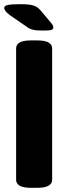

<svg xmlns="http://www.w3.org/2000/svg" viewBox="-21 -895 324 917"><path d="M127 2Q90 2 73 -8Q56 -18 56 -36V-664Q56 -682 73 -692Q90 -702 127 -702H157Q194 -702 211 -692Q228 -682 228 -664V-36Q228 -18 211 -8Q194 2 157 2ZM187 -749Q153 -749 136 -753Q119 -757 104 -769L27 -822Q11 -834 5 -842.5Q-1 -851 -1 -857Q-1 -868 17.5 -871.5Q36 -875 78 -875Q120 -875 139.5 -868.5Q159 -862 173 -845L221 -788Q230 -778 232 -772Q234 -766 234 -763Q234 -756 225 -752.5Q216 -749 187 -749Z"/></svg>

Font: Asap ExtraBold
Style: Regular
Weight: 800
Designer: Pablo Cosgaya
Foundry: Omnibus-Type
Version: Version 3.001; ttfautohint (v1.8.4.7-5d5b)